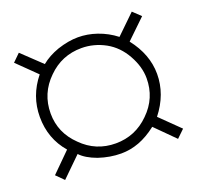

<svg xmlns="http://www.w3.org/2000/svg" viewBox="-89 -641 659 643"><g transform="rotate(-20 241.0 -320.0)"><path d="M442 -547 469.5 -521 401 -455Q450.5 -392 450.5 -322Q450.5 -250 401 -187L469.5 -120L442 -93.5L374.5 -161Q342.5 -136 311 -124.2Q279.5 -112.5 247 -112.5Q207.5 -112.5 167 -126Q127.5 -140.5 108.5 -161L39.5 -93.5L13 -120L80.5 -187Q32 -243 32 -320.5Q32 -395 80.5 -455L13 -521L39.5 -547L108.5 -481.5Q133 -502 169.5 -515Q209 -528 243 -528Q276.5 -528 310 -516.5Q345 -504.5 374.5 -481.5ZM241.5 -490Q171 -490 121.5 -440.5Q70 -390.5 70 -319Q70 -250 121.5 -200.5Q171 -150.5 241.5 -150.5Q311.5 -150.5 361.5 -200.5Q412.5 -250 412.5 -320.5Q412.5 -361.5 389 -403.5Q365.5 -446 326 -468Q285.5 -490 241.5 -490Z"/></g></svg>

Font: MM Phetkon
Style: Regular
Weight: 400
Designer: Khon Soe Zaw Thu
Version: Version 1.00 July 15, 2016, initial release